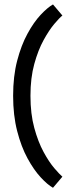

<svg xmlns="http://www.w3.org/2000/svg" viewBox="-20 -770 326 878"><path d="M119.3 -332Q119.3 -249 136.8 -185Q154.3 -121 179.3 -75Q204.3 -29 228.3 -1Q252.3 27 265.3 38L222.3 88.7Q197.3 74.7 165.8 40.6Q134.3 6.5 105.7 -46.2Q77 -98.8 58.5 -170.7Q40 -242.5 40 -332Q40 -421.5 58.5 -492.4Q77 -563.3 105.7 -615.9Q134.3 -668.5 165.8 -702.1Q197.3 -735.7 222.3 -749.7L265.3 -699Q252.3 -689 228.3 -660.5Q204.3 -632 179.3 -586.5Q154.3 -541 136.8 -477.5Q119.3 -414 119.3 -332Z"/></svg>

Font: Epunda Slab Light
Style: Regular
Weight: 300
Designer: Simon Atzbach
Foundry: typofactur
Version: Version 1.102